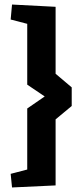

<svg xmlns="http://www.w3.org/2000/svg" viewBox="-20 -707 363 846"><path d="M33 -687 225 -677V-382L296 -322V-240L225 -181V110L33 119L27 59L100 40V-229L177 -282L100 -334V-602L27 -621Z"/></svg>

Font: Grenze Gotisch ExtraBold
Style: Regular
Weight: 800
Designer: Renata Polastri
Foundry: Omnibus-Type
Version: Version 1.001